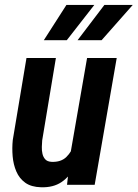

<svg xmlns="http://www.w3.org/2000/svg" viewBox="-20 -770 573 800"><path d="M273.9 -132.3 342.8 -528.3H466.3L374.5 0H259.3ZM304.2 -237.3 336.4 -238.8Q332 -197.8 321.5 -153.8Q311 -109.9 290.5 -72Q270 -34.2 236.1 -11.2Q202.1 11.7 151.4 10.3Q110.4 9.3 85.4 -8.5Q60.5 -26.4 48.1 -55.4Q35.6 -84.5 32.7 -118.9Q29.8 -153.3 33.2 -186.5L90.3 -528.3H212.9L155.8 -185.1Q154.8 -173.3 154.3 -158Q153.8 -142.6 157 -128.9Q160.2 -115.2 168.7 -106Q177.2 -96.7 194.3 -95.7Q233.9 -93.8 256.6 -116Q279.3 -138.2 290 -172.1Q300.8 -206.1 304.2 -237.3ZM303.2 -602.5 415 -749.5H533.2L403.3 -602.5ZM162.6 -602.5 256.8 -749.5H373L258.3 -602.5Z"/></svg>

Font: Roboto Condensed SemiBold
Style: Italic
Weight: 600
Italic angle: -12°
Designer: Christian Robertson
Foundry: Google
Version: Version 3.008; 2023